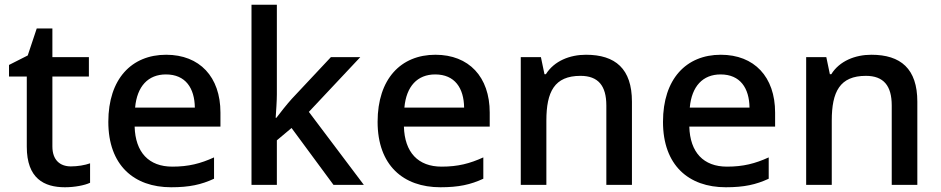

<svg xmlns="http://www.w3.org/2000/svg" viewBox="-20 -780 3969 810"><path d="M279 -78C233 -78 201 -105 201 -162V-457H355V-539H201V-660H135L97 -546L18 -506V-457H93V-161C93 -27 166 10 254 10C294 10 337 2 360 -9V-91C338 -83 307 -78 279 -78Z M681 -549C535 -549 437 -447 437 -266C437 -83 545 10 702 10C779 10 829 -1 883 -26V-116C826 -90 776 -77 707 -77C608 -77 551 -137 548 -246H910V-305C910 -456 822 -549 681 -549ZM680 -466C763 -466 801 -408 802 -326H550C558 -416 605 -466 680 -466Z M1148 -382V-760H1041V0H1148V-188L1210 -240L1387 0H1515L1283 -308L1500 -539H1376L1211 -363C1191 -341 1161 -303 1146 -283H1143C1145 -313 1148 -354 1148 -382Z M1817 -549C1671 -549 1573 -447 1573 -266C1573 -83 1681 10 1838 10C1915 10 1965 -1 2019 -26V-116C1962 -90 1912 -77 1843 -77C1744 -77 1687 -137 1684 -246H2046V-305C2046 -456 1958 -549 1817 -549ZM1816 -466C1899 -466 1937 -408 1938 -326H1686C1694 -416 1741 -466 1816 -466Z M2452 -549C2384 -549 2318 -523 2283 -467H2277L2262 -539H2177V0H2285V-271C2285 -393 2319 -460 2429 -460C2504 -460 2538 -418 2538 -335V0H2646V-351C2646 -490 2576 -549 2452 -549Z M3021 -549C2875 -549 2777 -447 2777 -266C2777 -83 2885 10 3042 10C3119 10 3169 -1 3223 -26V-116C3166 -90 3116 -77 3047 -77C2948 -77 2891 -137 2888 -246H3250V-305C3250 -456 3162 -549 3021 -549ZM3020 -466C3103 -466 3141 -408 3142 -326H2890C2898 -416 2945 -466 3020 -466Z M3656 -549C3588 -549 3522 -523 3487 -467H3481L3466 -539H3381V0H3489V-271C3489 -393 3523 -460 3633 -460C3708 -460 3742 -418 3742 -335V0H3850V-351C3850 -490 3780 -549 3656 -549Z"/></svg>

Font: Noto Sans Lisu Medium
Style: Regular
Weight: 500
Designer: Monotype Design Team. David Williams.
Foundry: Monotype Imaging Inc.
Version: Version 2.102